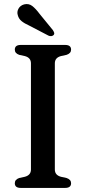

<svg xmlns="http://www.w3.org/2000/svg" viewBox="-20 -920 420 940"><path d="M248.5 -90Q248.5 -62.5 278.5 -54.5L306 -48.5Q328 -41 328 -23Q328 0 299 0H81.5Q52.5 0 52.5 -23Q52.5 -41 74 -48.5L101.5 -54.5Q131.5 -62.5 131.5 -90V-610Q131.5 -637.5 101.5 -645.5L74 -651.5Q52.5 -659 52.5 -677Q52.5 -700 81.5 -700H299Q328 -700 328 -677Q328 -659 306 -651.5L278.5 -645.5Q248.5 -637.5 248.5 -610ZM173.5 -852.5 238.5 -773Q243 -766.5 245 -760.2Q247 -754 242.5 -748.5Q238 -744 231 -743.2Q224 -742.5 217.5 -745.5L123.5 -794.5Q100 -805 85.8 -816.5Q71.5 -828 67 -846Q62 -862 70.5 -877.5Q79 -893 98 -898.5Q120.5 -904 137.8 -890.8Q155 -877.5 173.5 -852.5Z"/></svg>

Font: Fraunces 9pt Soft
Style: Regular
Weight: 400
Version: Version 1.000;[0bf87f6ff]